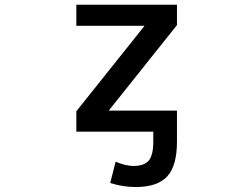

<svg xmlns="http://www.w3.org/2000/svg" viewBox="-20 -542 1040 792"><path d="M294.9 -522.5H710V-438.5L428.7 -85.9H710V-46.9V-2.9V42Q710 142.6 669.4 186Q628.9 229.5 539.1 229.5Q487.3 229.5 434.6 212.9L457 125Q495.1 141.6 529.3 142.6Q575.2 142.6 593.8 120.1Q612.3 97.7 612.3 42V1H294.9V-83L576.2 -435.5H294.9Z"/></svg>

Font: Gen Shin Gothic Monospace Medium
Style: Regular
Weight: 500
Designer: [Source Han Sans]
Ryoko NISHIZUKA  (kana & ideographs); Paul D. Hunt (Latin, Greek & Cyrillic); Wenlong ZHANG  (bopomofo
Version: Version 1.002.20150607